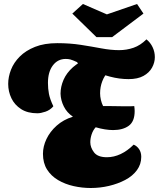

<svg xmlns="http://www.w3.org/2000/svg" viewBox="-20 -920 795 961"><path d="M434 21Q391 21 348.5 11.5Q306 2 271 -18.5Q236 -39 215.5 -71.5Q195 -104 195 -150Q195 -187 212.5 -224Q230 -261 263.5 -291Q297 -321 345 -336Q315 -356 299.5 -387Q284 -418 283 -451Q283 -486 298 -520.5Q313 -555 345 -583.5Q377 -612 427 -629L522 -561Q503 -542 492 -513.5Q481 -485 481 -453Q481 -437 485 -420Q489 -403 496 -389Q516 -389 535 -389Q554 -389 571 -388.5Q588 -388 600 -388Q620 -388 632.5 -388Q645 -388 652 -389Q653 -382 653.5 -375.5Q654 -369 654 -364Q654 -312 624.5 -290.5Q595 -269 546 -269Q527 -269 505 -272.5Q483 -276 459 -283Q446 -269 439 -248.5Q432 -228 432 -208Q432 -182 450.5 -157.5Q469 -133 515 -133Q550 -133 584 -149Q618 -165 649 -196Q666 -189 676.5 -173Q687 -157 687 -135Q687 -98 665.5 -68.5Q644 -39 607 -19.5Q570 0 525.5 10.5Q481 21 434 21ZM167 -353Q118 -353 85.5 -374Q53 -395 37 -428.5Q21 -462 21 -500Q21 -535 35 -571Q49 -607 79 -637Q109 -667 155.5 -685.5Q202 -704 267 -704Q330 -704 384.5 -695.5Q439 -687 487 -678Q535 -669 576 -669Q614 -669 648.5 -681Q683 -693 713 -723Q733 -707 744 -683.5Q755 -660 755 -634Q755 -607 741 -581.5Q727 -556 698 -540Q669 -524 624 -524Q577 -524 530.5 -536.5Q484 -549 443 -567Q402 -585 370 -602L366 -609Q342 -620 331.5 -622.5Q321 -625 309 -625Q269 -625 244.5 -592.5Q220 -560 220 -505Q220 -476 225 -450Q230 -424 247 -388Q231 -369 207.5 -361Q184 -353 167 -353ZM463 -734 342 -852 395 -900 515 -848 666 -900 698 -852 541 -734Z"/></svg>

Font: Sansita Swashed Light Black
Style: Regular
Weight: 900
Version: Version 1.003